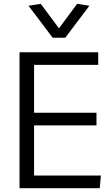

<svg xmlns="http://www.w3.org/2000/svg" viewBox="-20 -983 582 1003"><path d="M493 -644H158V-394H484V-328H158V-66H507L501 0H82V-710H493ZM255 -786 129 -953 193 -963 288 -835 383 -963 447 -953 321 -786Z"/></svg>

Font: LivvicRegular
Style: Regular
Weight: 400
Designer: Jacques Le Bailly, Baron von Fonthausen
Version: Version 1.001; ttfautohint (v1.8.2)